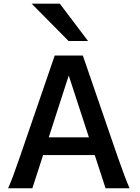

<svg xmlns="http://www.w3.org/2000/svg" viewBox="-20 -1011 750 1031"><path d="M153.8 0H23.4Q36.6 -29.8 50.8 -67.1Q64.9 -104.5 88.4 -173.3L273.9 -712.9H424.8L610.4 -173.3Q634.3 -105 648.7 -67.1Q663.1 -29.3 675.8 0H546.9L488.8 -178.2H211.4ZM457.5 -273.4 349.1 -605.5 241.7 -273.4ZM149.9 -991.2H301.3L452.6 -791H348.1Z"/></svg>

Font: Kanchenjunga
Style: Bold
Weight: 700
Designer: Becca Hirsbrunner Spalinger
Foundry: SIL International
Version: Version 2.001